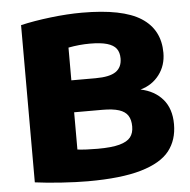

<svg xmlns="http://www.w3.org/2000/svg" viewBox="-53 -803 855 865"><g transform="rotate(-5 374.0 -370.5)"><path d="M718.5 -213Q718.5 -141.5 680 -92.5Q641.5 -43.5 551.2 -17Q461 9.5 309.5 9.5Q258.5 9.5 190.5 5Q122.5 0.5 71 -6.5V-717.5Q131 -731.5 207 -740.5Q283 -749.5 349 -749.5Q532 -749.5 615.5 -696Q699 -642.5 699 -537.5Q699 -480.5 667.2 -438.5Q635.5 -396.5 582 -381.5Q645 -368.5 681.8 -325.8Q718.5 -283 718.5 -213ZM275 -598V-450H384.5Q448.5 -450 476.5 -469.5Q504.5 -489 504.5 -529Q504.5 -556.5 491.8 -573.5Q479 -590.5 450.2 -599Q421.5 -607.5 372.5 -607.5Q324 -607.5 275 -598ZM530 -219Q530 -249.5 517.8 -268.5Q505.5 -287.5 477.8 -296.5Q450 -305.5 402.5 -305.5H275V-137Q312.5 -132.5 366.5 -132.5Q429.5 -132.5 465.2 -142.2Q501 -152 515.5 -170.8Q530 -189.5 530 -219Z"/></g></svg>

Font: Encode Sans Expanded ExtraBold
Style: Regular
Weight: 800
Width: 7
Designer: Multiple Designers
Foundry: Impallari Type
Version: Version 2.000